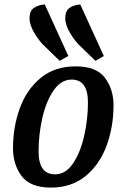

<svg xmlns="http://www.w3.org/2000/svg" viewBox="-20 -831 568 871"><path d="M39 -158Q39 -254 69.5 -339Q100 -424 164 -477Q228 -530 323 -530Q417 -530 456 -478Q495 -426 495 -353Q495 -257 464 -171.5Q433 -86 369 -33Q305 20 211 20Q117 20 78 -32.5Q39 -85 39 -158ZM379 -366Q379 -470 305 -470Q257 -470 223 -420.5Q189 -371 172 -295.5Q155 -220 155 -144Q155 -40 230 -40Q278 -40 311.5 -90Q345 -140 362 -215.5Q379 -291 379 -366ZM114 -748Q114 -781 133 -794.5Q152 -808 183 -811L290 -577L251 -555L187 -617Q161 -640 137.5 -678.5Q114 -717 114 -748ZM276 -748Q276 -781 294.5 -794.5Q313 -808 344 -811L451 -577L413 -555L349 -617Q323 -640 299.5 -678.5Q276 -717 276 -748Z"/></svg>

Font: Sansita SW
Style: Italic
Weight: 400
Italic angle: -11°
Designer: Pablo Cosgaya
Foundry: Omnibus-Type
Version: Version 1.000